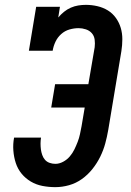

<svg xmlns="http://www.w3.org/2000/svg" viewBox="-20 -763 540 791"><path d="M208 8Q181 8 155 3Q129 -2 107 -15Q85 -28 69 -47.5Q53 -67 45 -91.5Q37 -116 35 -143Q33 -170 38 -196H149Q147 -184 147 -171.5Q147 -159 148.5 -147.5Q150 -136 154 -124.5Q158 -113 165.5 -104.5Q173 -96 184.5 -92Q196 -88 208 -88Q224 -88 240 -96.5Q256 -105 267.5 -118.5Q279 -132 286.5 -147.5Q294 -163 300 -178.5Q306 -194 309.5 -210.5Q313 -227 316 -243L329 -320H191L207 -416H344L370 -568Q372 -584 370 -599.5Q368 -615 358.5 -626Q349 -637 334 -642Q319 -647 304 -647Q285 -647 266 -641.5Q247 -636 232 -622.5Q217 -609 208.5 -591Q200 -573 197 -554H99L129 -735H227L220 -691Q231 -704 244 -714.5Q257 -725 272 -731.5Q287 -738 302.5 -740.5Q318 -743 334 -743Q358 -743 381.5 -737.5Q405 -732 424.5 -720Q444 -708 457.5 -689Q471 -670 477.5 -648Q484 -626 484 -601.5Q484 -577 480 -552L426 -228Q421 -199 413.5 -171.5Q406 -144 393 -117.5Q380 -91 361 -67Q342 -43 317.5 -25.5Q293 -8 264.5 0Q236 8 208 8Z"/></svg>

Font: Iosevka Curly Slab Oblique
Style: Bold
Weight: 700
Italic angle: -9°
Monospace: yes
Designer: Belleve Invis
Foundry: Belleve Invis
Version: Version 11.1.0; ttfautohint (v1.8.3)